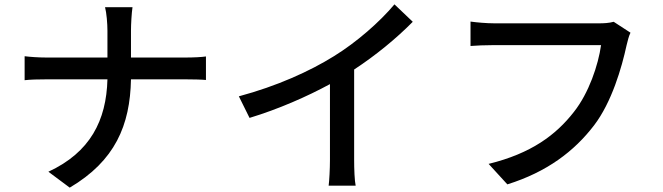

<svg xmlns="http://www.w3.org/2000/svg" viewBox="-20 -815 3040 881"><path d="M93 -557V-447C118 -450 156 -451 196 -451H473C468 -262 394 -116 202 -27L300 46C508 -77 577 -240 581 -451H828C863 -451 907 -450 925 -448V-556C907 -553 868 -551 829 -551H581V-674C581 -704 584 -756 588 -782H462C469 -756 473 -706 473 -674V-551H194C156 -551 117 -554 93 -557Z M1076 -373 1125 -274C1257 -314 1389 -372 1494 -429V-81C1494 -40 1491 15 1488 37H1612C1607 15 1605 -40 1605 -81V-496C1704 -561 1798 -638 1874 -715L1790 -795C1722 -714 1616 -621 1512 -557C1401 -488 1251 -420 1076 -373Z M2873 -665 2796 -715C2774 -709 2749 -708 2732 -708C2682 -708 2312 -708 2247 -708C2214 -708 2167 -712 2139 -716V-604C2164 -606 2204 -608 2247 -608C2312 -608 2679 -608 2738 -608C2725 -516 2682 -388 2613 -301C2531 -196 2418 -111 2222 -63L2308 31C2490 -26 2615 -121 2706 -240C2787 -346 2833 -505 2855 -607C2860 -627 2865 -649 2873 -665Z"/></svg>

Font: Noto Sans CJK TC Medium
Style: Regular
Weight: 500
Designer: Ryoko NISHIZUKA 西塚涼子 (kana, bopomofo & ideographs); Paul D. Hunt (Latin, Greek & Cyrillic); Sandoll Communications 산돌커뮤니
Foundry: Adobe
Version: Version 2.004;hotconv 1.0.118;makeotfexe 2.5.65603